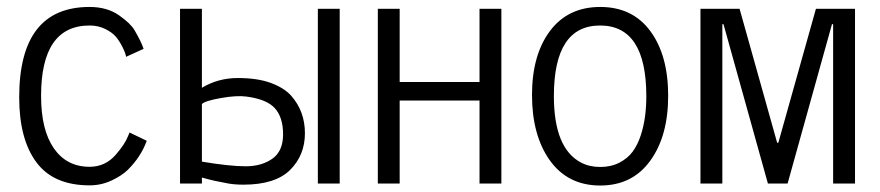

<svg xmlns="http://www.w3.org/2000/svg" viewBox="-20 -541 2594 566"><path d="M36.6 -253.9Q36.6 -520.5 244.1 -520.5Q295.4 -520.5 330.6 -496.1Q365.2 -471.7 376.5 -452.1Q396 -418.9 403.3 -397L351.6 -373.5Q350.6 -383.3 341.1 -402.3Q331.5 -421.4 320.8 -433.6Q310.1 -445.8 289.8 -455.8Q269.5 -465.8 244.1 -465.8Q101.1 -465.8 101.1 -258.3Q101.1 -157.7 138.9 -103.5Q176.8 -49.3 244.1 -49.3Q290.5 -49.3 321.3 -85Q348.1 -115.7 357.4 -139.6L361.8 -150.4L412.6 -126Q395.5 -78.6 356.4 -40Q338.9 -22.9 308.6 -8.8Q278.3 5.4 244.1 5.4Q137.7 5.4 87.2 -62.7Q36.6 -130.9 36.6 -253.9Z M575.2 -64.5Q657.2 -50.8 704.1 -50.8Q751 -50.8 782.7 -73Q814.5 -95.2 814.5 -145Q814.5 -194.8 790.5 -221.7Q766.6 -248.5 706.5 -256.3Q678.2 -260.3 631.3 -252Q584.5 -243.7 575.2 -234.4ZM575.2 0H510.7V-515.1H575.2V-282.2Q623 -311 680.9 -311Q738.8 -311 778.1 -296.6Q817.4 -282.2 838.4 -258.8Q878.9 -212.9 878.9 -148.2Q878.9 -83.5 835.2 -40Q791.5 3.4 697.3 3.4Q666.5 3.4 643.1 -2L613.8 -7.8Q594.2 -12.2 575.2 -17.6ZM981.4 0H917V-515.1H981.4Z M1093.8 0V-515.1H1158.2V-299.3H1393.6V-515.1H1458V0H1393.6V-244.6H1158.2V0Z M1749.5 5.9Q1653.3 5.9 1600.1 -69.3Q1548.3 -143.1 1548.3 -261Q1548.3 -378.9 1601.3 -449.7Q1654.3 -520.5 1749.5 -520.5Q1844.7 -520.5 1897.2 -449.2Q1949.7 -377.9 1949.7 -258.8Q1949.7 -139.6 1896.7 -66.9Q1843.8 5.9 1749.5 5.9ZM1612.8 -257.8Q1612.8 -103 1693.4 -61.5Q1717.8 -48.8 1749.5 -48.8Q1781.2 -48.8 1805.9 -61.5Q1830.6 -74.2 1845.2 -94.2Q1859.9 -114.3 1869.1 -142.6Q1885.3 -191.9 1885.3 -257.3Q1885.3 -465.8 1749 -465.8Q1612.8 -465.8 1612.8 -257.8Z M2044.9 0V-515.1H2160.2L2271 -120.1H2274.4L2385.3 -515.1H2500.5V0H2436V-469.7H2432.6L2301.8 0H2243.7L2112.8 -469.7H2109.4V0Z"/></svg>

Font: News Cycle
Style: Regular
Weight: 500
Version: Version 0.5.2